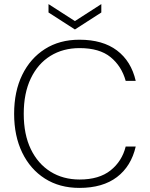

<svg xmlns="http://www.w3.org/2000/svg" viewBox="-20 -906 732 938"><path d="M368 12Q271 12 199.5 -33.5Q128 -79 88.5 -160.5Q49 -242 49 -350Q49 -459 88.5 -540Q128 -621 199.5 -666.5Q271 -712 368 -712Q482 -712 551.5 -659.5Q621 -607 643 -511H594Q574 -583 520 -627Q466 -671 369 -671Q288 -671 226.5 -633Q165 -595 130.5 -523Q96 -451 96 -350Q96 -249 130.5 -177.5Q165 -106 226.5 -67.5Q288 -29 369 -29Q464 -29 520 -73.5Q576 -118 594 -190H643Q621 -94 551.5 -41Q482 12 368 12ZM346 -762 217 -845V-886L346 -803L475 -886V-845Z"/></svg>

Font: DM Sans 10pt ExtraLight
Style: Regular
Weight: 250
Version: Version 4.004;gftools[0.9.30]